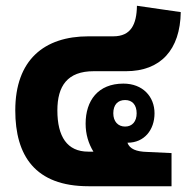

<svg xmlns="http://www.w3.org/2000/svg" viewBox="-20 -646 663 666"><path d="M287 0H575V-115L490 -119C453 -120 430 -129 422 -151H423C480 -151 516 -195 516 -253C516 -311 475 -356 408 -356C320 -356 277 -297 277 -217C277 -180 287 -148 304 -120H286C213 -120 179 -172 179 -263C179 -348 214 -399 305 -399H417C537 -399 605 -473 607 -604L455 -626C454 -561 434 -520 373 -520H287C133 -520 33 -438 33 -263C33 -106 102 0 287 0ZM414 -207C389 -207 373 -225 373 -253C373 -282 388 -299 414 -299C439 -299 454 -282 454 -253C454 -225 439 -207 414 -207Z"/></svg>

Font: Noto Sans Thai Looped Condensed ExtraBold
Style: Regular
Weight: 800
Width: 3
Designer: Sasikarn Vongin, Ben Mitchell
Foundry: The Fontpad Ltd
Version: Version 1.001